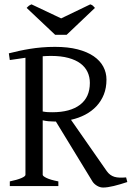

<svg xmlns="http://www.w3.org/2000/svg" viewBox="-20 -842 601 869"><path d="M210.9 -588.9Q192.4 -588.9 173.3 -587.4V-337.4Q186.5 -335 196.3 -334.5Q206.1 -334 216.8 -334Q297.9 -334 342.3 -367.9Q386.7 -401.9 386.7 -466.8Q386.7 -493.7 376.2 -516.1Q365.7 -538.6 344.2 -554.7Q322.8 -570.8 289.6 -579.8Q256.3 -588.9 210.9 -588.9ZM24.4 0V-21Q57.6 -27.8 76.4 -35.9Q95.2 -43.9 95.2 -50.8V-580.6Q78.1 -578.1 60.3 -575.4Q42.5 -572.8 24.4 -570.3L20 -600.6Q43 -606.4 66.4 -611.6Q89.8 -616.7 115.2 -620.8Q140.6 -625 168.7 -627.4Q196.8 -629.9 229 -629.9Q287.6 -629.9 331.3 -618.7Q375 -607.4 404.1 -587.4Q433.1 -567.4 447.5 -540.3Q461.9 -513.2 461.9 -481.9Q461.9 -444.3 450 -414.3Q438 -384.3 416.5 -361.3Q395 -338.4 365.7 -323Q336.4 -307.6 301.3 -299.8L462.9 -67.9Q470.2 -57.6 478.8 -51.3Q487.3 -44.9 497.8 -41.7Q508.3 -38.6 521.2 -38.1Q534.2 -37.6 550.8 -39.1L556.2 -18.1Q523.9 -7.3 494.9 -0.2Q465.8 6.8 446.8 6.8Q432.6 6.8 419.2 -1.2Q405.8 -9.3 398.9 -20L232.9 -292H225.1Q212.4 -292 199.7 -293.2Q187 -294.4 173.3 -297.4V-50.8Q173.3 -44.9 190.9 -36.4Q208.5 -27.8 244.1 -21V0ZM281.7 -684.6H229.5L100.6 -806.2Q104 -809.6 106.4 -812Q108.9 -814.5 111.1 -816.2Q113.3 -817.9 116 -819.1Q118.7 -820.3 122.6 -822.3L256.8 -758.8L388.7 -822.3Q397 -819.3 400.4 -816.2Q403.8 -813 409.7 -806.2Z"/></svg>

Font: Akkhara
Style: Regular
Weight: 400
Designer: J. Victor Gaultney
Version: Version 1.00 June 13, 2006, initial release